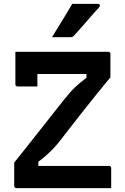

<svg xmlns="http://www.w3.org/2000/svg" viewBox="-20 -966 640 986"><path d="M551 0H64Q59 0 56 -3Q53 -6 53 -11V-131Q94 -182 135 -234Q176 -286 218 -339Q260 -392 304 -448Q321 -469 335 -485.5Q349 -502 362.5 -515Q376 -528 389.5 -539.5Q403 -551 418 -562Q433 -573 452 -587L424 -544V-611L441 -586Q381 -586 337.5 -586Q294 -586 260 -586Q226 -586 194 -586H161Q136 -586 117 -593Q98 -600 85 -614.5Q72 -629 65.5 -650Q59 -671 59 -700H536Q540 -700 542 -698.5Q544 -697 545.5 -695Q547 -693 547 -689V-569Q517 -533 480 -487Q443 -441 400.5 -387.5Q358 -334 312 -274Q292 -247 276 -228Q260 -209 245.5 -194.5Q231 -180 217 -167.5Q203 -155 187.5 -143.5Q172 -132 153 -117L177 -154V-88L160 -114Q221 -114 274 -114Q327 -114 372.5 -114Q418 -114 456 -114H540Q545 -114 548 -111Q551 -108 551 -103Q551 -77 551 -51.5Q551 -26 551 0ZM172 -522Q145 -522 121 -522Q97 -522 70 -522Q67 -522 64.5 -523.5Q62 -525 60.5 -527.5Q59 -530 59 -533Q59 -550 59 -571Q59 -592 59 -616Q59 -640 59 -661.5Q59 -683 59 -700Q104 -700 129 -690.5Q154 -681 163 -660.5Q172 -640 172 -605Q172 -593 172 -578Q172 -563 172 -548.5Q172 -534 172 -522ZM351 -946Q385 -946 403.5 -946Q422 -946 439.5 -946Q457 -946 484 -946Q490 -946 492.5 -941Q495 -936 491 -931Q472 -910 458 -894Q444 -878 430.5 -862.5Q417 -847 400.5 -828Q384 -809 358 -781Q356 -779 352 -777Q348 -775 342 -775Q318 -775 302.5 -775Q287 -775 274.5 -775Q262 -775 247 -775Q266 -805 282.5 -832.5Q299 -860 316 -887.5Q333 -915 351 -946Z"/></svg>

Font: Recursive SemiBold
Style: Regular
Weight: 600
Version: Version 1.085